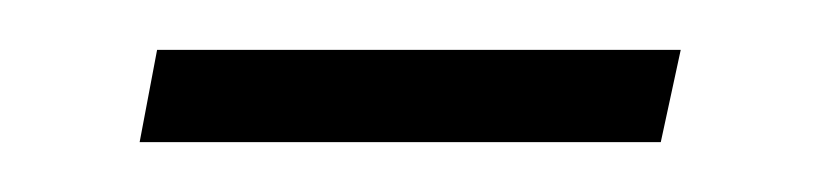

<svg xmlns="http://www.w3.org/2000/svg" viewBox="-20 -289 327 77"><path d="M36 -232 43 -269H253L245 -232Z"/></svg>

Font: Source Sans 3 Light
Style: Italic
Weight: 300
Italic angle: -11°
Designer: Paul D. Hunt
Foundry: Adobe
Version: Version 3.046;hotconv 1.0.118;makeotfexe 2.5.65603